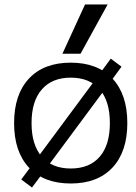

<svg xmlns="http://www.w3.org/2000/svg" viewBox="-20 -810 607 858"><path d="M123 28 75 -8 125 -75 426 -481 475 -548 523 -512 474 -445 173 -39ZM296 10Q176 10 109.5 -61Q43 -132 43 -260Q43 -388 109.5 -459Q176 -530 296 -530Q416 -530 482.5 -459Q549 -388 549 -260Q549 -132 482.5 -61Q416 10 296 10ZM296 -57Q380 -57 425.5 -109.5Q471 -162 471 -260Q471 -358 425.5 -410.5Q380 -463 296 -463Q213 -463 167 -410.5Q121 -358 121 -260Q121 -162 167 -109.5Q213 -57 296 -57ZM340 -570H259L360 -790H461Z"/></svg>

Font: M PLUS 1
Style: Regular
Weight: 400
Designer: Coji Morishita
Foundry: UNDERFOREST DESIGN
Version: Version 1.001